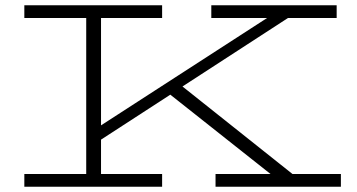

<svg xmlns="http://www.w3.org/2000/svg" viewBox="-20 -706 1349 726"><path d="M1269 -48V0H795V-48H1003L624 -348L362 -178V-48H593V0H72V-48H306V-638H72V-686H593V-638H362V-232L990 -638H779V-686H1253V-638H1069L670 -379L1086 -48Z"/></svg>

Font: BioRhyme Expanded Light
Style: Regular
Weight: 300
Width: 7
Designer: Aoife Mooney
Foundry: Aoife Mooney Type
Version: Version 1.001